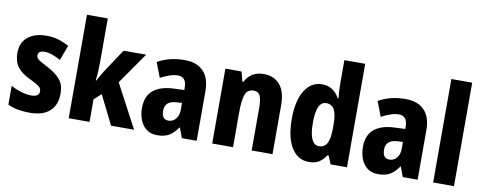

<svg xmlns="http://www.w3.org/2000/svg" viewBox="-64 -1070 3497 1389"><g transform="rotate(10 1684.0 -375.0)"><path d="M391 -165Q391 -81 341 -35.5Q291 10 195 10Q150 10 110 3Q70 -4 33 -21V-159Q67 -140 107.5 -127.5Q148 -115 184 -115Q242 -115 242 -156Q242 -168 235.5 -178.5Q229 -189 208.5 -201.5Q188 -214 148 -233Q91 -260 61.5 -299.5Q32 -339 32 -401Q32 -477 82.5 -518.5Q133 -560 220 -560Q265 -560 304.5 -548.5Q344 -537 385 -515L344 -404Q316 -420 284.5 -431.5Q253 -443 226 -443Q178 -443 178 -409Q178 -397 184.5 -388Q191 -379 210.5 -367.5Q230 -356 269 -336Q326 -306 358.5 -268Q391 -230 391 -165Z M633 -442Q633 -407 631 -371Q629 -335 625 -303H629Q639 -323 652 -344.5Q665 -366 675 -382L786 -550H952L791 -319L960 0H791L685 -213L633 -166V0H480V-760H633Z M1235 -560Q1323 -560 1371.5 -510.5Q1420 -461 1420 -363V0H1311L1284 -73H1281Q1252 -31 1218.5 -10.5Q1185 10 1130 10Q1083 10 1052 -13.5Q1021 -37 1005 -76.5Q989 -116 989 -165Q989 -252 1041 -295.5Q1093 -339 1191 -343L1268 -346V-363Q1268 -442 1205 -442Q1178 -442 1146 -431.5Q1114 -421 1078 -402L1036 -511Q1077 -535 1127 -547.5Q1177 -560 1235 -560ZM1229 -249Q1184 -246 1163.5 -227Q1143 -208 1143 -172Q1143 -108 1193 -108Q1225 -108 1246.5 -133.5Q1268 -159 1268 -202V-251Z M1815 -560Q1891 -560 1934 -509.5Q1977 -459 1977 -360V0H1824V-315Q1824 -371 1811.5 -400Q1799 -429 1764 -429Q1719 -429 1703 -388.5Q1687 -348 1687 -256V0H1534V-550H1653L1671 -479H1679Q1721 -560 1815 -560Z M2245 10Q2163 10 2116.5 -65Q2070 -140 2070 -275Q2070 -411 2117 -485.5Q2164 -560 2243 -560Q2287 -560 2318.5 -539.5Q2350 -519 2372 -479H2377Q2374 -509 2372.5 -536.5Q2371 -564 2371 -584V-760H2524V0H2404L2379 -61H2371Q2347 -26 2318.5 -8Q2290 10 2245 10ZM2296 -115Q2338 -115 2356.5 -150Q2375 -185 2375 -260V-286Q2375 -360 2357 -395.5Q2339 -431 2296 -431Q2225 -431 2225 -276Q2225 -194 2243.5 -154.5Q2262 -115 2296 -115Z M2858 -560Q2946 -560 2994.5 -510.5Q3043 -461 3043 -363V0H2934L2907 -73H2904Q2875 -31 2841.5 -10.5Q2808 10 2753 10Q2706 10 2675 -13.5Q2644 -37 2628 -76.5Q2612 -116 2612 -165Q2612 -252 2664 -295.5Q2716 -339 2814 -343L2891 -346V-363Q2891 -442 2828 -442Q2801 -442 2769 -431.5Q2737 -421 2701 -402L2659 -511Q2700 -535 2750 -547.5Q2800 -560 2858 -560ZM2852 -249Q2807 -246 2786.5 -227Q2766 -208 2766 -172Q2766 -108 2816 -108Q2848 -108 2869.5 -133.5Q2891 -159 2891 -202V-251Z M3310 0H3157V-760H3310Z"/></g></svg>

Font: Noto Sans Lao Condensed ExtraBold
Style: Regular
Weight: 800
Width: 3
Designer: Monotype Design Team
Foundry: Monotype Imaging Inc.
Version: Version 2.003; ttfautohint (v1.8.4.7-5d5b)